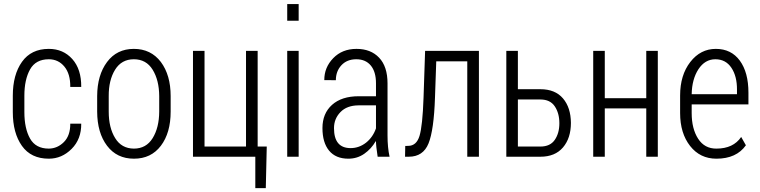

<svg xmlns="http://www.w3.org/2000/svg" viewBox="-20 -782 3791 958"><path d="M223.6 -40.5Q266.6 -41 298.8 -73.2Q331.1 -105.5 330.6 -165H385.3Q386.2 -87.9 337.4 -39.1Q288.6 9.8 223.6 9.8Q134.8 9.8 89.4 -54.2Q43.9 -118.2 43.9 -222.7V-304.7Q43.9 -409.2 89.8 -473.6Q135.7 -538.1 223.6 -538.1Q295.4 -538.1 340.8 -487.3Q386.2 -436.5 385.3 -348.1H330.6Q331.5 -413.1 301.3 -449.7Q271 -486.3 223.6 -486.3Q158.2 -486.3 129.9 -435.5Q101.6 -384.8 101.6 -304.7V-222.7Q101.6 -141.1 129.9 -90.8Q158.2 -40.5 223.6 -40.5Z M522.5 -225.1Q522.5 -144.5 554.7 -92.8Q586.4 -41 647.9 -40.5Q709.5 -40.5 741.7 -92.8Q773.9 -145 774.4 -225.1V-302.7Q773.9 -381.8 741.7 -434.1Q709.5 -486.3 647.9 -486.3Q586.4 -486.3 554.2 -434.1Q522 -381.8 522.5 -302.7ZM464.8 -302.7Q465.3 -407.2 514.2 -472.7Q563 -538.1 647.9 -538.1Q732.9 -538.1 782.7 -472.7Q831.5 -407.2 831.5 -302.7V-225.1Q831.5 -119.1 782.7 -54.7Q733.9 9.8 648.4 9.8Q563 9.8 514.2 -54.7Q465.3 -119.1 464.8 -225.1Z M942.9 -528.3H1000.5V-50.8H1207.5V-528.3H1265.6V-50.8H1311L1306.2 156.7H1253.9V0H942.9Z M1470.2 -678.7H1413.1V-761.7H1470.2ZM1470.2 0H1413.1V-528.3H1470.2Z M1646.5 -142.6Q1646.5 -43 1729.5 -43Q1771.5 -43 1806.6 -70.3Q1840.8 -97.7 1856 -141.6V-256.3H1768.6Q1710.9 -255.9 1678.7 -222.7Q1646.5 -189.5 1646.5 -142.6ZM1718.3 9.8Q1655.3 9.8 1622.1 -30.3Q1588.9 -70.3 1588.9 -143.1Q1588.9 -215.8 1636.7 -258.8Q1684.6 -301.8 1770 -301.8H1856V-366.7Q1856 -423.8 1830.1 -455.1Q1804.2 -486.3 1757.8 -486.3Q1711.4 -486.3 1683.6 -456.5Q1655.8 -426.8 1655.8 -381.8L1598.1 -382.3Q1597.7 -445.3 1642.6 -491.7Q1687.5 -538.1 1758.8 -538.1Q1830.1 -538.1 1871.6 -494.1Q1913.6 -450.2 1913.6 -365.7V-106.4Q1913.6 -45.9 1923.8 0H1864.3Q1856 -53.7 1856 -76.7L1854.5 -77.1Q1832.5 -39.1 1797.4 -14.6Q1762.2 9.8 1718.3 9.8Z M2369.6 -528.3V0H2311.5V-476.1H2156.7L2150.4 -294.9Q2145 -132.8 2118.2 -66.4Q2091.3 0 2019.5 0H2001L2002 -53.7L2016.6 -54.2Q2058.1 -54.2 2073.2 -104Q2088.4 -153.8 2093.3 -294.9L2101.1 -528.3Z M2564 -285.6V-50.8H2676.3Q2725.1 -50.8 2748 -84Q2771 -117.2 2771 -167Q2771 -217.3 2748 -251.5Q2725.1 -285.6 2676.3 -285.6ZM2564 -336.9H2676.3Q2750 -336.9 2789.1 -291Q2828.1 -245.1 2828.6 -168.9Q2828.6 -92.8 2789.1 -46.4Q2749.5 0 2676.3 0H2506.3V-528.3H2564Z M3262.2 0H3204.6V-241.2H2997.6V0H2939.9V-528.3H2997.6V-292H3204.6V-528.3H3262.2Z M3464.8 -436.5Q3432.6 -386.7 3431.2 -312H3657.2V-334.5Q3657.7 -401.4 3629.4 -443.8Q3601.1 -486.3 3549.3 -486.3Q3497.6 -486.3 3464.8 -436.5ZM3373.5 -217.8V-305.7Q3373.5 -407.2 3424.3 -472.7Q3475.1 -538.1 3551.8 -538.1Q3628.4 -538.1 3671.4 -479.5Q3714.4 -420.9 3714.4 -319.3V-261.2H3431.2V-217.8Q3431.2 -139.6 3463.4 -89.8Q3495.6 -40 3554.7 -40.5Q3638.7 -40.5 3678.2 -98.6L3701.7 -57.1Q3654.3 9.8 3554.7 9.8Q3473.1 9.8 3423.3 -53.7Q3373.5 -117.2 3373.5 -217.8Z"/></svg>

Font: RobotoCondensed-Light
Style: Light
Weight: 300
Designer: Google
Version: Version 1.200311; 2013